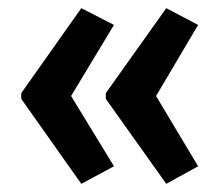

<svg xmlns="http://www.w3.org/2000/svg" viewBox="-20 -505 539 470"><path d="M32 -277 179 -485 259 -444 154 -270 259 -98 179 -55 32 -263ZM239 -277 387 -485 465 -444 362 -270 465 -98 387 -55 239 -263Z"/></svg>

Font: Noto Sans Malayalam ExtraCondensed SemiBold
Style: Regular
Weight: 600
Width: 2
Designer: Jelle Bosma - Monotype Design Team
Foundry: Monotype Imaging Inc.
Version: Version 2.104; ttfautohint (v1.8.4.7-5d5b)